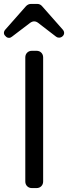

<svg xmlns="http://www.w3.org/2000/svg" viewBox="-52 -959 347 979"><path d="M106 -939H138Q153 -939 163 -927L268 -808Q275 -800 275 -791Q275 -782 268 -775Q260 -767 249 -767Q240 -767 234 -772L143 -842Q133 -850 122 -850Q112 -850 101 -842L9 -772Q2 -766 -6 -766Q-17 -766 -24 -775Q-32 -782 -32 -791Q-32 -800 -25 -808L81 -928Q92 -939 106 -939ZM77 -34V-666Q77 -681 86.5 -690.5Q96 -700 111 -700H134Q149 -700 158.5 -690.5Q168 -681 168 -666V-34Q168 -19 158.5 -9.5Q149 0 134 0H111Q96 0 86.5 -9.5Q77 -19 77 -34Z"/></svg>

Font: Higure Gothic Medium
Style: Regular
Weight: 500
Designer: Yoshimichi Ohira
Foundry: Positype
Version: Version 1.000